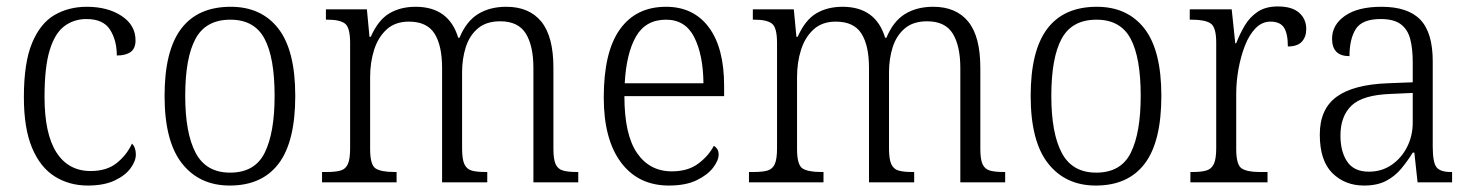

<svg xmlns="http://www.w3.org/2000/svg" viewBox="-20 -565 4563 595"><path d="M252 10Q195 10 150 -18Q105 -46 79.5 -106.5Q54 -167 54 -264Q54 -371 79.5 -432Q105 -493 149 -518.5Q193 -544 249 -544Q314 -544 357 -515.5Q400 -487 400 -440Q400 -415 385 -404Q370 -393 342 -393Q342 -440 321 -473Q300 -506 248 -506Q209 -506 179.5 -484Q150 -462 134 -409.5Q118 -357 118 -265Q118 -150 155 -92.5Q192 -35 261 -35Q311 -35 342 -60Q373 -85 389 -120Q401 -108 401 -86Q401 -66 384.5 -43.5Q368 -21 335 -5.5Q302 10 252 10Z M692 10Q598 10 544 -58.5Q490 -127 490 -268Q490 -408 541.5 -476Q593 -544 695 -544Q790 -544 842.5 -476.5Q895 -409 895 -268Q895 -126 843.5 -58Q792 10 692 10ZM693 -30Q770 -30 800.5 -92Q831 -154 831 -268Q831 -387 799.5 -445.5Q768 -504 694 -504Q618 -504 586 -445Q554 -386 554 -268Q554 -152 586.5 -91Q619 -30 693 -30Z M978 0V-32H993Q1020 -32 1035.5 -36.5Q1051 -41 1058 -56.5Q1065 -72 1065 -105V-432Q1065 -480 1049 -492Q1033 -504 996 -504H990V-536H1117L1125 -451H1129Q1152 -503 1186.5 -523.5Q1221 -544 1268 -544Q1371 -544 1400 -448H1404Q1425 -499 1461.5 -521.5Q1498 -544 1549 -544Q1620 -544 1657.5 -498Q1695 -452 1695 -355V-104Q1695 -71 1702 -56Q1709 -41 1724.5 -36.5Q1740 -32 1767 -32H1772V0H1633V-354Q1633 -423 1609.5 -461Q1586 -499 1530 -499Q1487 -499 1461 -477Q1435 -455 1423.5 -419Q1412 -383 1412 -341V-105Q1412 -72 1419 -56.5Q1426 -41 1441.5 -36.5Q1457 -32 1483 -32H1490V0H1350V-354Q1350 -424 1326.5 -461Q1303 -498 1247 -498Q1205 -498 1178.5 -474Q1152 -450 1139.5 -411Q1127 -372 1127 -326V-103Q1127 -54 1144 -43Q1161 -32 1202 -32H1209V0Z M2053 10Q1958 10 1904.5 -61.5Q1851 -133 1851 -263Q1851 -404 1901 -474Q1951 -544 2044 -544Q2129 -544 2176.5 -480.5Q2224 -417 2224 -299V-267H1915Q1915 -148 1954 -91Q1993 -34 2062 -34Q2112 -34 2144 -58Q2176 -82 2192 -113Q2198 -110 2202.5 -103.5Q2207 -97 2207 -86Q2207 -68 2190 -45.5Q2173 -23 2139 -6.5Q2105 10 2053 10ZM2160 -307Q2159 -395 2131.5 -449.5Q2104 -504 2044 -504Q1981 -504 1951 -452Q1921 -400 1916 -307Z M2301 0V-32H2316Q2343 -32 2358.5 -36.5Q2374 -41 2381 -56.5Q2388 -72 2388 -105V-432Q2388 -480 2372 -492Q2356 -504 2319 -504H2313V-536H2440L2448 -451H2452Q2475 -503 2509.5 -523.5Q2544 -544 2591 -544Q2694 -544 2723 -448H2727Q2748 -499 2784.5 -521.5Q2821 -544 2872 -544Q2943 -544 2980.5 -498Q3018 -452 3018 -355V-104Q3018 -71 3025 -56Q3032 -41 3047.5 -36.5Q3063 -32 3090 -32H3095V0H2956V-354Q2956 -423 2932.5 -461Q2909 -499 2853 -499Q2810 -499 2784 -477Q2758 -455 2746.5 -419Q2735 -383 2735 -341V-105Q2735 -72 2742 -56.5Q2749 -41 2764.5 -36.5Q2780 -32 2806 -32H2813V0H2673V-354Q2673 -424 2649.5 -461Q2626 -498 2570 -498Q2528 -498 2501.5 -474Q2475 -450 2462.5 -411Q2450 -372 2450 -326V-103Q2450 -54 2467 -43Q2484 -32 2525 -32H2532V0Z M3376 10Q3282 10 3228 -58.5Q3174 -127 3174 -268Q3174 -408 3225.5 -476Q3277 -544 3379 -544Q3474 -544 3526.5 -476.5Q3579 -409 3579 -268Q3579 -126 3527.5 -58Q3476 10 3376 10ZM3377 -30Q3454 -30 3484.5 -92Q3515 -154 3515 -268Q3515 -387 3483.5 -445.5Q3452 -504 3378 -504Q3302 -504 3270 -445Q3238 -386 3238 -268Q3238 -152 3270.5 -91Q3303 -30 3377 -30Z M3669 0V-32H3677Q3702 -32 3718 -36.5Q3734 -41 3741.5 -56.5Q3749 -72 3749 -106V-433Q3749 -481 3731.5 -492.5Q3714 -504 3674 -504H3667V-536H3797L3808 -431H3811Q3822 -460 3837.5 -486Q3853 -512 3877.5 -528.5Q3902 -545 3940 -545Q3984 -545 4006 -525.5Q4028 -506 4028 -475Q4028 -451 4014.5 -436Q4001 -421 3971 -421Q3971 -461 3959 -479.5Q3947 -498 3917 -498Q3891 -498 3871 -477.5Q3851 -457 3838 -423.5Q3825 -390 3818 -351Q3811 -312 3811 -275V-103Q3811 -54 3828 -43Q3845 -32 3883 -32H3908V0Z M4207 10Q4148 10 4109 -28.5Q4070 -67 4070 -148Q4070 -227 4122 -265Q4174 -303 4281 -307L4358 -310V-372Q4358 -413 4350.5 -443Q4343 -473 4321.5 -489.5Q4300 -506 4259 -506Q4201 -506 4181.5 -475Q4162 -444 4162 -391Q4108 -391 4108 -445Q4108 -488 4148 -516Q4188 -544 4261 -544Q4343 -544 4381.5 -504Q4420 -464 4420 -375V-111Q4420 -62 4431.5 -47Q4443 -32 4476 -32H4480V0H4373L4363 -92H4358Q4342 -66 4322.5 -42.5Q4303 -19 4275.5 -4.5Q4248 10 4207 10ZM4222 -33Q4262 -33 4292.5 -54Q4323 -75 4340.5 -109.5Q4358 -144 4358 -185V-277L4291 -274Q4203 -271 4168.5 -238Q4134 -205 4134 -145Q4134 -95 4155 -64Q4176 -33 4222 -33Z"/></svg>

Font: Noto Serif SemiCondensed Light
Style: Regular
Weight: 300
Width: 4
Designer: Monotype Design Team
Foundry: Monotype Imaging Inc.
Version: Version 2.013